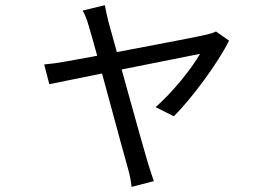

<svg xmlns="http://www.w3.org/2000/svg" viewBox="-20 -632 1040 742"><path d="M385.2 -612 299.5 -591.1C308.4 -575.6 316.1 -556 323.1 -531.2C346.1 -457.1 453.1 -54.2 474 17.4C481.2 42 486.4 68 488.5 90.3L574.5 68C567.7 50 558.4 18.7 552.2 -0.1C531.3 -68.5 422.1 -464.6 399.2 -547.7C393.2 -573.1 388 -594.8 385.2 -612ZM865.2 -474.9 814.8 -510.3C804.7 -505.1 789.4 -500.6 776.7 -497.8C719.7 -484.5 283.3 -402.3 233.6 -394.3C203.5 -388.9 178.8 -385.3 150.7 -382.9L170.6 -306.6C241.5 -321.7 709.4 -415.8 753.2 -423.9C719.3 -364.5 643.5 -271.7 581.4 -218.1L651.6 -182.6C720.2 -250 823.4 -390.1 865.2 -474.9Z"/></svg>

Font: Source Han Sans JP VF
Style: Regular
Weight: 250
Designer: Ryoko NISHIZUKA 西塚涼子 (kana, bopomofo & ideographs); Paul D. Hunt (Latin, Greek & Cyrillic); Sandoll Communications 산돌커뮤니
Foundry: Adobe
Version: Version 2.004;hotconv 1.0.118;makeotfexe 2.5.65603